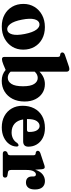

<svg xmlns="http://www.w3.org/2000/svg" viewBox="660 -1448 801 2160"><g transform="rotate(90 1060.0 -368.5)"><path d="M285 -473.5Q361 -473.5 418.2 -442.5Q475.5 -411.5 507.2 -356.5Q539 -301.5 539 -229.5Q539 -160.5 506 -106.2Q473 -52 414.2 -20.2Q355.5 11.5 278.5 11.5Q202.5 11.5 145.5 -19.5Q88.5 -50.5 56.5 -105.5Q24.5 -160.5 24.5 -232.5Q24.5 -301 57.5 -355.5Q90.5 -410 149.2 -441.8Q208 -473.5 285 -473.5ZM319 -50.5Q354 -57.5 367.2 -106.8Q380.5 -156 363 -246Q345 -337 314 -378Q283 -419 245.5 -412Q210.5 -405 197.2 -356Q184 -307 201.5 -216Q219 -125 250.5 -84.2Q282 -43.5 319 -50.5Z M787 -718V-413Q817 -442.5 851.8 -458Q886.5 -473.5 927.5 -473.5Q984 -473.5 1028 -445Q1072 -416.5 1097.2 -365.2Q1122.5 -314 1122.5 -245Q1122.5 -166.5 1092.2 -108.8Q1062 -51 1009.5 -19.5Q957 12 890 12Q816.5 12 767.5 -32L704.5 -5.5Q666 9.5 646.5 9.5Q621 9.5 621 -16V-616Q621 -630.5 617.2 -636.2Q613.5 -642 605.5 -644.5L587.5 -647Q570.5 -654 570.5 -670Q570.5 -688 596 -698L706.5 -736Q741 -749 757 -749Q771.5 -749 779.2 -740.2Q787 -731.5 787 -718ZM857.5 -393Q817.5 -393 787 -359V-87.5Q816 -56 856 -56Q897.5 -56 924.2 -97Q951 -138 951 -227.5Q951 -313.5 924.8 -353.2Q898.5 -393 857.5 -393Z M1630.5 -287.5Q1630.5 -229 1569.5 -229H1324Q1335 -163.5 1373.5 -131.2Q1412 -99 1470 -99Q1510 -99 1541.2 -115.8Q1572.5 -132.5 1589 -162.5Q1604.5 -177.5 1614 -177Q1629.5 -176.5 1629 -154Q1628 -109.5 1600.8 -71.8Q1573.5 -34 1525.2 -11.2Q1477 11.5 1413.5 11.5Q1341 11.5 1286.2 -18Q1231.5 -47.5 1201 -100.2Q1170.5 -153 1170.5 -223Q1170.5 -297 1200 -353.5Q1229.5 -410 1285.5 -442Q1341.5 -474 1420.5 -474Q1486 -474 1533 -449.2Q1580 -424.5 1605.2 -382.5Q1630.5 -340.5 1630.5 -287.5ZM1320 -280Q1320 -275.5 1320 -272H1440.5Q1465 -272 1465 -296Q1465 -356.5 1445.5 -385.2Q1426 -414 1398 -414Q1364.5 -414 1342.2 -381.2Q1320 -348.5 1320 -280Z M1884.5 -438.5 1889.5 -364Q1907 -419.5 1941.2 -446.8Q1975.5 -474 2017 -474Q2062 -474 2087 -445.5Q2112 -417 2112 -362Q2112 -310 2090.5 -285.2Q2069 -260.5 2035 -260.5Q2001 -260.5 1983.8 -277.8Q1966.5 -295 1966 -325.5V-344.5Q1965.5 -372.5 1942 -372.5Q1922 -372.5 1907.2 -346.2Q1892.5 -320 1892.5 -265V-93.5Q1892.5 -62.5 1916 -58.5L1955 -52Q1978.5 -48.5 1978.5 -25.5Q1978.5 0 1948.5 0H1710Q1680.5 0 1680.5 -25.5Q1680.5 -42 1698.5 -52L1713 -56.5Q1720.5 -60 1724 -67.2Q1727.5 -74.5 1727.5 -92V-340Q1727.5 -354.5 1723.8 -360.5Q1720 -366.5 1712.5 -369L1694 -371.5Q1677 -378.5 1677 -394Q1677 -412.5 1703 -422.5L1813.5 -459Q1848.5 -472 1860.5 -472Q1870.5 -472 1876.5 -464.5Q1882.5 -457 1884.5 -438.5Z"/></g></svg>

Font: Fraunces 72pt Soft
Style: Bold
Weight: 700
Version: Version 1.000;[b76b70a41]